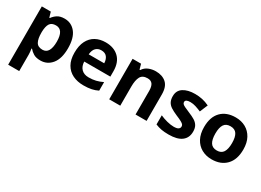

<svg xmlns="http://www.w3.org/2000/svg" viewBox="-26 -1279 3048 2242"><g transform="rotate(30 1498.5 -158.0)"><path d="M382 -556Q474 -556 531 -484.5Q588 -413 588 -274Q588 -135 529 -62.5Q470 10 378 10Q319 10 284 -11.5Q249 -33 227 -60H219Q227 -18 227 20V240H78V-546H199L220 -475H227Q249 -508 286 -532Q323 -556 382 -556ZM334 -437Q276 -437 252.5 -401Q229 -365 227 -291V-275Q227 -196 250.5 -153.5Q274 -111 336 -111Q387 -111 411.5 -153.5Q436 -196 436 -276Q436 -437 334 -437Z M936 -556Q1049 -556 1115 -491.5Q1181 -427 1181 -308V-236H829Q831 -173 866.5 -137Q902 -101 965 -101Q1018 -101 1061 -111.5Q1104 -122 1150 -144V-29Q1110 -9 1065.5 0.5Q1021 10 958 10Q876 10 813 -20.5Q750 -51 714 -113Q678 -175 678 -269Q678 -365 710.5 -428.5Q743 -492 801 -524Q859 -556 936 -556ZM937 -450Q894 -450 865.5 -422Q837 -394 832 -335H1041Q1040 -385 1015 -417.5Q990 -450 937 -450Z M1612 -556Q1700 -556 1753 -508.5Q1806 -461 1806 -356V0H1657V-319Q1657 -378 1636 -407.5Q1615 -437 1569 -437Q1501 -437 1476 -390.5Q1451 -344 1451 -257V0H1302V-546H1416L1436 -476H1444Q1470 -518 1515.5 -537Q1561 -556 1612 -556Z M2340 -162Q2340 -79 2281.5 -34.5Q2223 10 2107 10Q2050 10 2009 2.5Q1968 -5 1927 -22V-145Q1971 -125 2022 -112Q2073 -99 2112 -99Q2156 -99 2174.5 -112Q2193 -125 2193 -146Q2193 -160 2185.5 -171Q2178 -182 2153 -196Q2128 -210 2075 -232Q2024 -254 1991 -275.5Q1958 -297 1942 -327.5Q1926 -358 1926 -404Q1926 -480 1985 -518Q2044 -556 2142 -556Q2193 -556 2239 -546Q2285 -536 2334 -513L2289 -406Q2249 -423 2213 -434.5Q2177 -446 2140 -446Q2074 -446 2074 -410Q2074 -397 2082.5 -386.5Q2091 -376 2115.5 -364Q2140 -352 2188 -332Q2235 -313 2269 -292.5Q2303 -272 2321.5 -241.5Q2340 -211 2340 -162Z M2952 -274Q2952 -138 2880.5 -64Q2809 10 2686 10Q2610 10 2550.5 -23Q2491 -56 2457 -119.5Q2423 -183 2423 -274Q2423 -410 2494 -483Q2565 -556 2689 -556Q2766 -556 2825 -523Q2884 -490 2918 -427.5Q2952 -365 2952 -274ZM2575 -274Q2575 -193 2601.5 -151.5Q2628 -110 2688 -110Q2747 -110 2773.5 -151.5Q2800 -193 2800 -274Q2800 -355 2773.5 -395.5Q2747 -436 2687 -436Q2628 -436 2601.5 -395.5Q2575 -355 2575 -274Z"/></g></svg>

Font: Noto Sans IKEA
Style: Bold
Weight: 600
Designer: Monotype Design Team
Foundry: Monotype Imaging Inc.
Version: Version 2.001